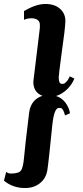

<svg xmlns="http://www.w3.org/2000/svg" viewBox="-20 -786 420 968"><path d="M277 -242Q253 -242 244 -158Q225 33 218.5 73Q212 113 181.5 137.5Q151 162 106 162Q45 162 0 125L11 81Q23 89 34 89Q74 89 85.5 74Q97 59 101.5 5.5Q106 -48 127 -219Q136 -284 194 -303Q148 -320 148 -374L181 -646Q181 -649 181 -661Q181 -691 142 -694Q117 -694 101 -686V-730Q161 -766 208.5 -766Q256 -766 283.5 -741Q311 -716 309.5 -676.5Q308 -637 292 -527Q276 -408 276 -397Q276 -363 292 -363Q299 -363 302.5 -364Q306 -365 314.5 -373.5Q323 -382 332 -401L355 -390Q343 -360 318.5 -336Q294 -312 263 -302Q291 -293 309.5 -269Q328 -245 333 -215L308 -204Q299 -238 288 -241Q284 -242 277 -242Z"/></svg>

Font: Lily Script One
Style: Regular
Weight: 400
Designer: Julia Petretta
Foundry: Julia Petretta
Version: Version 1.002;PS 001.001;hotconv 1.0.70;makeotf.lib2.5.58329